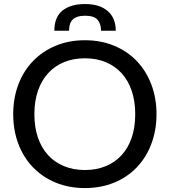

<svg xmlns="http://www.w3.org/2000/svg" viewBox="-20 -925 842 952"><path d="M45.5 0ZM756 -359Q756 -278.5 730.2 -211Q704.5 -143.5 658 -95Q611.5 -46.5 546 -19.5Q480.5 7.5 401 7.5Q321.5 7.5 256.2 -19.5Q191 -46.5 144 -95Q97 -143.5 71.2 -211Q45.5 -278.5 45.5 -359Q45.5 -439 71.2 -506.5Q97 -574 144 -622.5Q191 -671 256.2 -698.2Q321.5 -725.5 401 -725.5Q480.5 -725.5 546 -698.2Q611.5 -671 658 -622.5Q704.5 -574 730.2 -506.5Q756 -439 756 -359ZM650.5 -359Q650.5 -423.5 633 -475Q615.5 -526.5 582.8 -562.2Q550 -598 504 -617Q458 -636 401 -636Q344 -636 297.8 -617Q251.5 -598 218.8 -562.2Q186 -526.5 168.2 -475Q150.5 -423.5 150.5 -359Q150.5 -294 168.2 -242.5Q186 -191 218.8 -155.5Q251.5 -120 297.8 -101Q344 -82 401 -82Q458 -82 504 -101Q550 -120 582.8 -155.5Q615.5 -191 633 -242.5Q650.5 -294 650.5 -359ZM402 -905Q473.5 -905 513.8 -870.5Q554 -836 554 -772.5H481Q481 -807.5 463.5 -827.2Q446 -847 402 -847Q380 -847 364.8 -842Q349.5 -837 340 -827.5Q330.5 -818 326.5 -804Q322.5 -790 322.5 -772.5H249.5Q249.5 -840.5 290 -872.8Q330.5 -905 402 -905Z"/></svg>

Font: Lato Medium
Style: Regular
Weight: 500
Designer: Lukasz Dziedzic
Foundry: tyPoland Lukasz Dziedzic
Version: Version 2.006; 2014-01-15